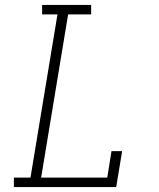

<svg xmlns="http://www.w3.org/2000/svg" viewBox="-20 -755 640 775"><path d="M36 0V-38H103L212 -697H150V-735H348V-697H255L146 -38H413L430 -145H473L449 0Z"/></svg>

Font: Iosevka Curly Slab XLtExObl
Style: Regular
Weight: 200
Width: 7
Italic angle: -9°
Monospace: yes
Designer: Belleve Invis
Foundry: Belleve Invis
Version: Version 11.0.0; ttfautohint (v1.8.3)